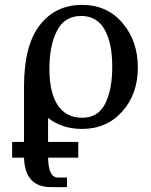

<svg xmlns="http://www.w3.org/2000/svg" viewBox="-20 -516 612 780"><path d="M297.9 124.5H29.3V60.5H297.9ZM314 -37.6Q377.9 -37.6 407 -94.2Q436 -150.9 436 -244.6Q436 -341.3 404.8 -396.2Q373.5 -451.2 309.6 -451.2Q242.7 -451.2 211.7 -391.4Q180.7 -331.5 180.7 -236.3Q180.7 -139.6 214.6 -88.6Q248.5 -37.6 314 -37.6ZM77.6 -165Q77.6 -331.5 141.6 -413.8Q205.6 -496.1 313 -496.1Q415 -496.1 477.5 -422.9Q540 -349.6 540 -241.7Q540 -134.3 476.8 -63.2Q413.6 7.8 313 7.8Q233.4 7.8 175.3 -36.6V117.2Q175.3 205.1 214.4 205.1H252V244.1H187Q77.6 244.1 77.6 117.2Z"/></svg>

Font: Munson
Style: Regular
Weight: 400
Designer: Paul James MIller
Foundry: High-Logic / Made with FontCreator
Version: Version 2.10;May 5, 2019;FontCreator 11.5.0.2430 64-bit